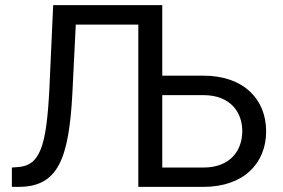

<svg xmlns="http://www.w3.org/2000/svg" viewBox="-20 -731 1107 751"><path d="M188 -710.9 173.3 -386.7C161.6 -153.8 136.2 -81.1 44.9 -77.1L26.4 -75.7V0H52.2C206.1 0 249.5 -106.9 263.2 -367.7L276.4 -634.8H521V0H775.4C932.6 0 1021 -91.8 1021 -217.3C1021 -343.3 932.6 -435.1 775.4 -435.1H614.7V-710.9ZM614.7 -358.9H775.4C883.3 -358.9 927.7 -289.6 927.7 -218.3C927.7 -145 883.3 -75.7 775.4 -75.7H614.7Z"/></svg>

Font: Bert Sans
Style: Regular
Weight: 400
Designer: Christian Robertson (Google), Cristiano Sobral
Foundry: Google, Cristiano Sobral
Version: Version 3.101